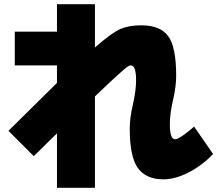

<svg xmlns="http://www.w3.org/2000/svg" viewBox="-20 -820 1040 910"><path d="M815 -460Q815 -411 800 -345Q785 -283 785 -230Q785 -160 810 -160Q831 -160 900 -220L990 -90Q936 -34 872.5 -2Q809 30 755 30Q672 30 633.5 -23.5Q595 -77 595 -210Q595 -263 610 -325Q625 -391 625 -440Q625 -510 600 -510Q593 -510 583 -503Q573 -496 537 -463.5Q501 -431 430 -363V70H250V-188Q220 -158 140 -80L20 -200Q226 -404 250 -427V-510H50V-670H250V-800H430V-595Q511 -666 551.5 -683Q592 -700 650 -700Q739 -700 777 -649Q815 -598 815 -460Z"/></svg>

Font: M PLUS 1p Black
Style: Regular
Weight: 900
Version: Version 1.061